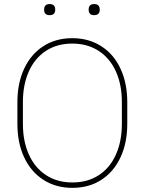

<svg xmlns="http://www.w3.org/2000/svg" viewBox="-20 -907 706 937"><path d="M222.2 -887.2Q249.5 -887.2 249.5 -859.9Q249.5 -833 222.2 -833Q195.3 -833 195.3 -859.9Q195.3 -887.2 222.2 -887.2ZM439.5 -887.2Q466.8 -887.2 466.8 -859.9Q466.8 -833 439.5 -833Q412.6 -833 412.6 -859.9Q412.6 -887.2 439.5 -887.2ZM601.1 -302.2Q601.1 -210 568.1 -139.2Q535.2 -68.4 474.6 -29.3Q414.1 9.8 333.5 9.8Q252.9 9.8 191.9 -29.3Q130.9 -68.4 97.9 -139.2Q64.9 -210 64.9 -302.2V-408.7Q64.9 -501 97.9 -571.8Q130.9 -642.6 191.4 -681.6Q252 -720.7 332.5 -720.7Q413.1 -720.7 474.1 -681.6Q535.2 -642.6 568.1 -571.8Q601.1 -501 601.1 -408.7ZM574.7 -409.7Q574.7 -493.2 545.9 -557.6Q517.1 -622.1 462.2 -658.2Q407.2 -694.3 332.5 -694.3Q257.8 -694.3 203.4 -658.2Q148.9 -622.1 120.4 -557.6Q91.8 -493.2 91.8 -409.7V-302.2Q91.8 -218.3 120.6 -153.6Q149.4 -88.9 204.1 -52.7Q258.8 -16.6 333.5 -16.6Q408.2 -16.6 462.9 -52.7Q517.6 -88.9 546.1 -153.6Q574.7 -218.3 574.7 -302.2Z"/></svg>

Font: Mardoto Thin
Style: Regular
Weight: 250
Designer: Christian Robertson, Vahan Hovhannisyan
Foundry: Google
Version: Version 1.000